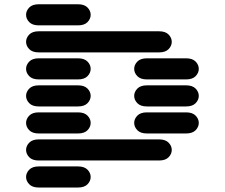

<svg xmlns="http://www.w3.org/2000/svg" viewBox="-20 -881 1040 888"><path d="M159.2 -13.7Q129.9 -13.7 115.2 -28.8Q100.6 -43.9 100.6 -62.5Q100.6 -81.1 115.2 -96.2Q129.9 -111.3 159.2 -111.3H340.8Q370.1 -111.3 384.8 -96.2Q399.4 -81.1 399.4 -62.5Q399.4 -43.9 384.8 -28.8Q370.1 -13.7 340.8 -13.7ZM159.2 -138.7Q129.9 -138.7 115.2 -153.8Q100.6 -168.9 100.6 -187.5Q100.6 -206.1 115.2 -221.2Q129.9 -236.3 159.2 -236.3H715.8Q745.1 -236.3 759.8 -221.2Q774.4 -206.1 774.4 -187.5Q774.4 -168.9 759.8 -153.8Q745.1 -138.7 715.8 -138.7ZM159.2 -263.7Q129.9 -263.7 115.2 -278.8Q100.6 -293.9 100.6 -312.5Q100.6 -331.1 115.2 -346.2Q129.9 -361.3 159.2 -361.3H340.8Q370.1 -361.3 384.8 -346.2Q399.4 -331.1 399.4 -312.5Q399.4 -293.9 384.8 -278.8Q370.1 -263.7 340.8 -263.7ZM659.2 -263.7Q629.9 -263.7 615.2 -278.8Q600.6 -293.9 600.6 -312.5Q600.6 -331.1 615.2 -346.2Q629.9 -361.3 659.2 -361.3H840.8Q870.1 -361.3 884.8 -346.2Q899.4 -331.1 899.4 -312.5Q899.4 -293.9 884.8 -278.8Q870.1 -263.7 840.8 -263.7ZM159.2 -388.7Q129.9 -388.7 115.2 -403.8Q100.6 -418.9 100.6 -437.5Q100.6 -456.1 115.2 -471.2Q129.9 -486.3 159.2 -486.3H340.8Q370.1 -486.3 384.8 -471.2Q399.4 -456.1 399.4 -437.5Q399.4 -418.9 384.8 -403.8Q370.1 -388.7 340.8 -388.7ZM659.2 -388.7Q629.9 -388.7 615.2 -403.8Q600.6 -418.9 600.6 -437.5Q600.6 -456.1 615.2 -471.2Q629.9 -486.3 659.2 -486.3H840.8Q870.1 -486.3 884.8 -471.2Q899.4 -456.1 899.4 -437.5Q899.4 -418.9 884.8 -403.8Q870.1 -388.7 840.8 -388.7ZM159.2 -513.7Q129.9 -513.7 115.2 -528.8Q100.6 -543.9 100.6 -562.5Q100.6 -581.1 115.2 -596.2Q129.9 -611.3 159.2 -611.3H340.8Q370.1 -611.3 384.8 -596.2Q399.4 -581.1 399.4 -562.5Q399.4 -543.9 384.8 -528.8Q370.1 -513.7 340.8 -513.7ZM659.2 -513.7Q629.9 -513.7 615.2 -528.8Q600.6 -543.9 600.6 -562.5Q600.6 -581.1 615.2 -596.2Q629.9 -611.3 659.2 -611.3H840.8Q870.1 -611.3 884.8 -596.2Q899.4 -581.1 899.4 -562.5Q899.4 -543.9 884.8 -528.8Q870.1 -513.7 840.8 -513.7ZM159.2 -638.7Q129.9 -638.7 115.2 -653.8Q100.6 -668.9 100.6 -687.5Q100.6 -706.1 115.2 -721.2Q129.9 -736.3 159.2 -736.3H715.8Q745.1 -736.3 759.8 -721.2Q774.4 -706.1 774.4 -687.5Q774.4 -668.9 759.8 -653.8Q745.1 -638.7 715.8 -638.7ZM159.2 -763.7Q129.9 -763.7 115.2 -778.8Q100.6 -793.9 100.6 -812.5Q100.6 -831.1 115.2 -846.2Q129.9 -861.3 159.2 -861.3H340.8Q370.1 -861.3 384.8 -846.2Q399.4 -831.1 399.4 -812.5Q399.4 -793.9 384.8 -778.8Q370.1 -763.7 340.8 -763.7Z"/></svg>

Font: Sixtyfour Normal
Style: Regular
Weight: 400
Monospace: yes
Designer: Jens Kutilek
Foundry: Jens Kutilek
Version: Version 2.000